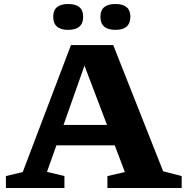

<svg xmlns="http://www.w3.org/2000/svg" viewBox="-20 -938 930 958"><path d="M794 -83.5 886.5 -59.5V0H516V-59.5L603 -79.5L552.5 -213H261.5L214.5 -80.5L301.5 -59.5V0H9.5V-59.5L93.5 -79.5L334 -713H545ZM297 -314.5H514L401.5 -610.5ZM320 -789Q245.5 -789 245.5 -854.5Q245.5 -918 320 -918Q395 -918 395 -854.5Q395 -789 320 -789ZM556 -789Q481 -789 481 -854.5Q481 -918 556 -918Q630.5 -918 630.5 -854.5Q630.5 -789 556 -789Z"/></svg>

Font: Newsreader Caption SemiBold
Style: Regular
Weight: 600
Designer: Hugues Gentile
Foundry: Production Type
Version: Version 1.001